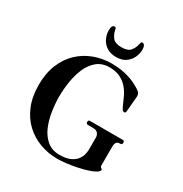

<svg xmlns="http://www.w3.org/2000/svg" viewBox="-212 -1094 1215 1273"><g transform="rotate(30 395.5 -458.0)"><path d="M276 -891Q276 -933 298 -933Q306 -933 309 -926Q312 -919 313 -912Q318 -884 337 -860Q356 -836 405 -836Q454 -836 473 -860Q492 -884 497 -912Q498 -919 501 -926Q504 -933 511 -933Q521 -933 527.5 -922.5Q534 -912 534 -891Q534 -862 520.5 -832Q507 -802 478.5 -782Q450 -762 405 -762Q361 -762 332 -782Q303 -802 289.5 -832Q276 -862 276 -891ZM55 -347Q55 -437 83.5 -505.5Q112 -574 161 -619.5Q210 -665 273 -688Q336 -711 405 -711Q464 -711 514 -698.5Q564 -686 604 -664Q636 -647 647 -635.5Q658 -624 658 -607Q658 -604 657.5 -595.5Q657 -587 656 -582L648 -487Q646 -472 637 -472Q626 -472 619 -483.5Q612 -495 605 -511Q594 -538 579.5 -568Q565 -598 542.5 -623.5Q520 -649 486.5 -665.5Q453 -682 405 -682Q348 -682 310 -650.5Q272 -619 250.5 -568.5Q229 -518 220 -459.5Q211 -401 211 -347Q211 -293 220 -234.5Q229 -176 250.5 -126Q272 -76 310 -44.5Q348 -13 405 -13Q453 -13 483.5 -26Q514 -39 530 -59Q546 -79 552 -100.5Q558 -122 558 -140V-233Q558 -254 544 -268Q533 -279 510 -279H472Q456 -279 456 -294Q456 -309 468 -309H720Q733 -309 733 -294Q733 -289 730.5 -284Q728 -279 723 -279Q715 -279 706.5 -277.5Q698 -276 693 -271Q686 -264 684 -254Q682 -244 682 -233V-90Q682 -81 690 -76Q692 -75 695 -71.5Q698 -68 698 -65Q698 -54 676 -41Q656 -29 622.5 -18.5Q589 -8 550 0Q511 8 473 12.5Q435 17 405 17Q336 17 273 -6Q210 -29 161 -74.5Q112 -120 83.5 -188.5Q55 -257 55 -347Z"/></g></svg>

Font: Monomakh
Style: Regular
Weight: 400
Version: Version 1.200; ttfautohint (v1.8.4.7-5d5b)